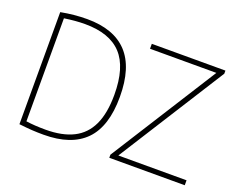

<svg xmlns="http://www.w3.org/2000/svg" viewBox="-118 -955 1434 1168"><g transform="rotate(20 599.0 -371.0)"><path d="M95 -5V-730.5Q181.5 -747 264.5 -747Q437.5 -747 525 -653.5Q612.5 -560 612.5 -370Q612.5 -178 522.8 -86.5Q433 5 254 5Q214 5 178.5 2.8Q143 0.5 95 -5ZM576.5 -370Q576.5 -547.5 499.2 -630.8Q422 -714 262 -714Q203 -714 129 -703V-36Q184.5 -28 255 -28Q363.5 -28 434.5 -63.8Q505.5 -99.5 541 -175Q576.5 -250.5 576.5 -370ZM725.5 -32H1167V0H678.5V-20L1114 -708H684.5V-740H1161V-720Z"/></g></svg>

Font: Encode Sans Thin
Style: Regular
Weight: 250
Designer: Multiple Designers
Foundry: Impallari Type
Version: Version 2.000